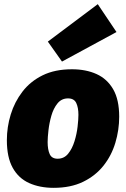

<svg xmlns="http://www.w3.org/2000/svg" viewBox="-20 -888 605 923"><path d="M326 -555Q393 -555 444 -532Q495 -509 524 -459Q553 -409 553 -327Q553 -263 534.5 -201.5Q516 -140 477.5 -91.5Q439 -43 379.5 -14Q320 15 238 15Q171 15 120 -8Q69 -31 41 -81.5Q13 -132 13 -214Q13 -277 31.5 -337.5Q50 -398 88 -447.5Q126 -497 185 -526Q244 -555 326 -555ZM307 -415Q276 -415 256.5 -391Q237 -367 227 -332Q217 -297 213 -262Q209 -227 209 -205Q209 -169 219 -147Q229 -125 257 -125Q288 -125 307.5 -149Q327 -173 338 -208.5Q349 -244 353 -279Q357 -314 357 -336Q357 -371 346.5 -393Q336 -415 307 -415ZM278 -592 210 -688 450 -868 540 -734Z"/></svg>

Font: Bitter Thin Black
Style: Italic
Weight: 900
Italic angle: -9°
Version: Version 3.020